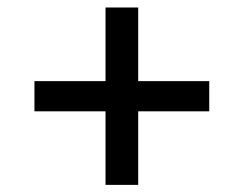

<svg xmlns="http://www.w3.org/2000/svg" viewBox="-20 -588 660 520"><path d="M73.3 -368.3H546.7V-286.5H73.3ZM354.3 -567.7V-87.3H265.8V-567.7Z"/></svg>

Font: Monaspace Xenon Var
Style: Regular
Weight: 400
Designer: Riley Cran and the Lettermatic Team
Version: Version 1.000 (Monaspace Xenon Var)